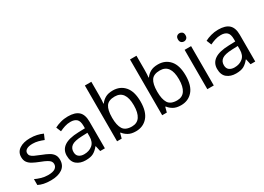

<svg xmlns="http://www.w3.org/2000/svg" viewBox="-13 -1508 3115 2266"><g transform="rotate(-30 1544.5 -375.0)"><path d="M434 -148Q434 -70 376 -30Q318 10 220 10Q164 10 123.5 1Q83 -8 52 -24V-104Q84 -88 129.5 -74.5Q175 -61 222 -61Q289 -61 319 -82.5Q349 -104 349 -140Q349 -160 338 -176Q327 -192 298.5 -208Q270 -224 217 -244Q165 -264 128 -284Q91 -304 71 -332Q51 -360 51 -404Q51 -472 106.5 -509Q162 -546 252 -546Q301 -546 343.5 -536.5Q386 -527 423 -510L393 -440Q359 -454 322 -464Q285 -474 246 -474Q192 -474 163.5 -456.5Q135 -439 135 -409Q135 -387 148 -371.5Q161 -356 191.5 -341.5Q222 -327 273 -307Q324 -288 360 -268Q396 -248 415 -219.5Q434 -191 434 -148Z M767 -545Q865 -545 912 -502Q959 -459 959 -365V0H895L878 -76H874Q839 -32 800.5 -11Q762 10 694 10Q621 10 573 -28.5Q525 -67 525 -149Q525 -229 588 -272.5Q651 -316 782 -320L873 -323V-355Q873 -422 844 -448Q815 -474 762 -474Q720 -474 682 -461.5Q644 -449 611 -433L584 -499Q619 -518 667 -531.5Q715 -545 767 -545ZM793 -259Q693 -255 654.5 -227Q616 -199 616 -148Q616 -103 643.5 -82Q671 -61 714 -61Q782 -61 827 -98.5Q872 -136 872 -214V-262Z M1213 -575Q1213 -541 1211.5 -511.5Q1210 -482 1208 -465H1213Q1236 -499 1276 -522Q1316 -545 1379 -545Q1479 -545 1539.5 -475.5Q1600 -406 1600 -268Q1600 -130 1539 -60Q1478 10 1379 10Q1316 10 1276 -13Q1236 -36 1213 -68H1206L1188 0H1125V-760H1213ZM1364 -472Q1279 -472 1246 -423Q1213 -374 1213 -271V-267Q1213 -168 1245.5 -115.5Q1278 -63 1366 -63Q1438 -63 1473.5 -116Q1509 -169 1509 -269Q1509 -472 1364 -472Z M1828 -575Q1828 -541 1826.5 -511.5Q1825 -482 1823 -465H1828Q1851 -499 1891 -522Q1931 -545 1994 -545Q2094 -545 2154.5 -475.5Q2215 -406 2215 -268Q2215 -130 2154 -60Q2093 10 1994 10Q1931 10 1891 -13Q1851 -36 1828 -68H1821L1803 0H1740V-760H1828ZM1979 -472Q1894 -472 1861 -423Q1828 -374 1828 -271V-267Q1828 -168 1860.5 -115.5Q1893 -63 1981 -63Q2053 -63 2088.5 -116Q2124 -169 2124 -269Q2124 -472 1979 -472Z M2400 -737Q2420 -737 2435.5 -723.5Q2451 -710 2451 -681Q2451 -653 2435.5 -639Q2420 -625 2400 -625Q2378 -625 2363 -639Q2348 -653 2348 -681Q2348 -710 2363 -723.5Q2378 -737 2400 -737ZM2443 -536V0H2355V-536Z M2816 -545Q2914 -545 2961 -502Q3008 -459 3008 -365V0H2944L2927 -76H2923Q2888 -32 2849.5 -11Q2811 10 2743 10Q2670 10 2622 -28.5Q2574 -67 2574 -149Q2574 -229 2637 -272.5Q2700 -316 2831 -320L2922 -323V-355Q2922 -422 2893 -448Q2864 -474 2811 -474Q2769 -474 2731 -461.5Q2693 -449 2660 -433L2633 -499Q2668 -518 2716 -531.5Q2764 -545 2816 -545ZM2842 -259Q2742 -255 2703.5 -227Q2665 -199 2665 -148Q2665 -103 2692.5 -82Q2720 -61 2763 -61Q2831 -61 2876 -98.5Q2921 -136 2921 -214V-262Z"/></g></svg>

Font: Noto Sans Tifinagh SIL
Style: Regular
Weight: 400
Designer: JamraPatel
Foundry: JamraPatel LLC
Version: Version 2.006; ttfautohint (v1.8.4.7-5d5b)